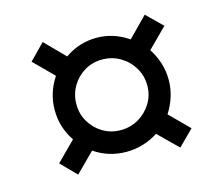

<svg xmlns="http://www.w3.org/2000/svg" viewBox="-72 -657 676 607"><g transform="rotate(-15 266.5 -353.5)"><path d="M385 -198Q362 -183 335.5 -175Q309 -167 281 -167Q223 -167 176 -199L114 -137L65 -187L127 -249Q95 -296 95 -353Q95 -409 127 -457L64 -520L114 -571L177 -507Q225 -540 281 -540Q337 -540 385 -507L448 -571L499 -521L436 -458Q451 -435 459.5 -408.5Q468 -382 468 -353Q468 -324 459.5 -297.5Q451 -271 436 -248L498 -186L448 -136ZM281 -238Q313 -238 339.5 -253.5Q366 -269 382 -295Q398 -321 398 -353Q398 -385 382 -411.5Q366 -438 339.5 -453.5Q313 -469 281 -469Q249 -469 223 -453.5Q197 -438 181.5 -411.5Q166 -385 166 -353Q166 -321 181.5 -295Q197 -269 223 -253.5Q249 -238 281 -238Z"/></g></svg>

Font: Noto Sans SemiCondensed Medium
Style: Italic
Weight: 500
Width: 4
Italic angle: -12°
Designer: Monotype Design Team
Foundry: Monotype Imaging Inc.
Version: Version 2.013; ttfautohint (v1.8.4.7-5d5b)